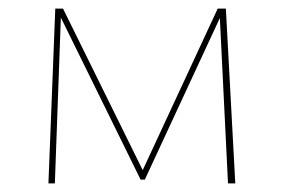

<svg xmlns="http://www.w3.org/2000/svg" viewBox="-20 -428 662 448"><path d="M529 0H512L493 -386L318 -9H308L122 -387L108 0H93L109 -408H127L313 -31L488 -408H507Z"/></svg>

Font: EauTest Thin
Style: Italic
Weight: 250
Italic angle: -12°
Designer: Christian Thalmann (Catharsis Fonts)
Version: Version 0.001;PS 000.001;hotconv 1.0.88;makeotf.lib2.5.64775